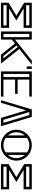

<svg xmlns="http://www.w3.org/2000/svg" viewBox="1736 -2458 721 4234"><g transform="rotate(90 2097.0 -340.5)"><path d="M594.7 0H39.1V-168.5L325.7 -340.3L39.1 -512.2V-680.7H594.7V-500H167L433.1 -340.3L167 -180.7H594.7ZM539.6 -55.2V-125H94.2V-55.2ZM539.6 -555.7V-625.5H94.2V-555.7Z M797.9 -55.2V-625.5H728V-55.2ZM1267.6 -55.2 1016.1 -370.1 983.4 -343.8 1213.9 -55.2ZM1382.8 0H1187L939.9 -309.1L853 -239.3V0H672.9V-680.7H853V-310.5L1315.9 -680.7H1404.3L1059.6 -404.8Z M2110.4 0H1554.7V-680.7H2110.4V-625.5H1735.4V-368.2H2047.9V-312.5H1735.4V-55.2H2110.4ZM1679.7 -55.2V-625.5H1609.9V-55.2ZM1499 -569.3H1443.4V-680.7H1499Z M2450.2 -625.5 2621.1 -55.2H2688.5L2517.6 -625.5ZM2392.6 -680.7H2558.6L2762.7 0H2580.1L2413.1 -556.6L2246.1 0H2188.5Z M3181.2 0Q3087.4 0 3010 -45.9Q2932.6 -91.8 2886.7 -169.2Q2840.8 -246.6 2840.8 -340.3Q2840.8 -434.1 2886.7 -511.5Q2932.6 -588.9 3010 -634.8Q3087.4 -680.7 3181.2 -680.7Q3274.9 -680.7 3352.3 -634.8Q3429.7 -588.9 3475.6 -511.5Q3521.5 -434.1 3521.5 -340.3Q3521.5 -246.6 3475.6 -169.2Q3429.7 -91.8 3352.3 -45.9Q3274.9 0 3181.2 0ZM2965.8 -153.8V-526.9Q2896 -446.8 2896 -340.3Q2896 -233.9 2965.8 -153.8ZM3181.2 -55.2Q3270 -55.2 3340.8 -104.5V-576.2Q3270 -625.5 3181.2 -625.5Q3092.3 -625.5 3021.5 -576.2V-104.5Q3092.3 -55.2 3181.2 -55.2ZM3396.5 -153.8Q3466.3 -233.9 3466.3 -340.3Q3466.3 -446.8 3396.5 -526.9Z M4155.3 0H3599.6V-168.5L3886.2 -340.3L3599.6 -512.2V-680.7H4155.3V-500H3727.5L3993.7 -340.3L3727.5 -180.7H4155.3ZM4100.1 -55.2V-125H3654.8V-55.2ZM4100.1 -555.7V-625.5H3654.8V-555.7Z"/></g></svg>

Font: X Company
Style: Regular
Weight: 400
Designer: GGBotNet
Foundry: GGBotNet
Version: 0.90